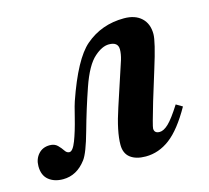

<svg xmlns="http://www.w3.org/2000/svg" viewBox="-124 -550 708 650"><g transform="rotate(-15 229.5 -225.5)"><path d="M455 -135 477 -122Q437 -51 397.5 -21Q358 9 312 9Q278 9 258.5 -6Q239 -21 239 -51Q239 -98 265 -176L315 -328Q321 -348 321 -364Q321 -390 289 -390Q265 -390 238 -366Q208 -340 183.5 -269Q159 -198 139 -126Q119 -54 103 -33Q70 11 22 11Q-9 11 -28.5 -5Q-48 -21 -48 -53Q-48 -78 -33 -95Q-18 -112 7 -112Q24 -112 34 -102Q44 -92 50.5 -82Q57 -72 66 -72Q78 -72 90 -103Q102 -134 113.5 -180.5Q125 -227 128 -234Q175 -370 225 -413Q282 -462 361 -462Q400 -462 422 -441.5Q444 -421 444 -385Q444 -358 416 -269L384 -165Q360 -84 360 -76Q360 -59 379 -59Q393 -59 410 -75Q427 -91 455 -135Z"/></g></svg>

Font: STIX MathJax Alphabets
Style: Bold Italic
Weight: 700
Italic angle: -16.33°
Designer: MicroPress Inc., with final additions and corrections provided by Coen Hoffman, Elsevier (retired)
Version: Version 1.1.1